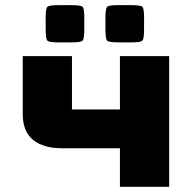

<svg xmlns="http://www.w3.org/2000/svg" viewBox="-20 -723 747 743"><path d="M444.1 0V-149.3H219.5Q148 -149.3 108 -181.6Q68 -214 68 -282.4V-505.8H258.5V-299.4Q258.5 -299.4 258.5 -299.4Q258.5 -299.4 258.5 -299.4H444.1V-505.8H634.6V0ZM156.8 -608.8V-654.3Q156.8 -690.4 163.4 -696.7Q170.1 -703.1 206.6 -703.1H256.3Q292.9 -703.1 299.5 -696.7Q306.2 -690.4 306.2 -654.3V-608.8Q306.2 -572.3 299.5 -565.7Q292.9 -559 256.3 -559H206.6Q170.1 -559 163.4 -565.7Q156.8 -572.3 156.8 -608.8ZM388.1 -608.8V-654.3Q388.1 -690.4 394.7 -696.7Q401.4 -703.1 437.9 -703.1H487.7Q524.2 -703.1 530.8 -696.7Q537.5 -690.4 537.5 -654.3V-608.8Q537.5 -572.3 530.8 -565.7Q524.2 -559 487.7 -559H437.9Q401.4 -559 394.7 -565.7Q388.1 -572.3 388.1 -608.8Z"/></svg>

Font: Science Gothic
Style: Regular
Weight: 400
Designer: Thomas Phinney, Vassil Kateliev, Brandon Buerkle
Foundry: Font Detective LLC
Version: Version 1.018